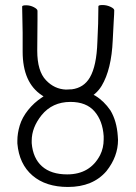

<svg xmlns="http://www.w3.org/2000/svg" viewBox="-20 -730 540 763"><path d="M265 -375Q313 -381 337 -422Q364 -468 367 -564Q371 -638 371 -705Q371 -710 387.5 -710Q404 -710 419 -703Q434 -696 434 -689Q434 -676 432 -647Q430 -618 428 -570Q423 -454 384 -389Q373 -371 358 -358L352 -353L358 -350Q393 -329 419 -291Q444 -249 448 -190Q449 -182 449 -174Q449 -108 403 -50Q349 13 250 13Q162 13 109 -32.5Q56 -78 49 -160Q49 -166 49 -171Q49 -200 58.5 -231.5Q68 -263 91.5 -292.5Q115 -322 147 -343L153 -347L147 -351Q70 -401 70 -525V-600L68 -704Q68 -709 84 -709Q100 -709 114.5 -701.5Q129 -694 129 -687V-650Q128 -600 128 -529Q128 -447 163 -411Q196 -376 242 -374Q252 -375 262 -375ZM378 -114Q392 -142 392 -176Q392 -183 392 -189Q388 -250 355.5 -287.5Q323 -325 260 -325Q188 -325 145 -272Q106 -223 106 -171Q106 -166 106 -161Q111 -101 147 -69Q183 -37 247 -37Q338 -37 378 -114Z"/></svg>

Font: Moon Stars Kai T HW Light
Style: Regular
Weight: 300
Designer: GuiWonder
Version: Version 1.101